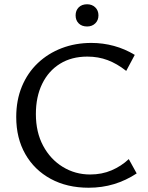

<svg xmlns="http://www.w3.org/2000/svg" viewBox="-20 -869 693 899"><path d="M395 10Q294 10 217.5 -31.5Q141 -73 98.5 -147.5Q56 -222 56 -321Q56 -400 82.5 -464Q109 -528 157 -573.5Q205 -619 269 -643.5Q333 -668 408 -668Q462 -668 513.5 -654Q565 -640 611 -612L571 -537Q528 -571 484 -587.5Q440 -604 389 -604Q315 -604 261 -570.5Q207 -537 177.5 -476.5Q148 -416 148 -335Q148 -250 182 -186.5Q216 -123 274 -87.5Q332 -52 402 -52Q457 -52 502.5 -71.5Q548 -91 583 -124L620 -57Q570 -24 514 -7Q458 10 395 10ZM388 -745Q363 -745 348.5 -759.5Q334 -774 334 -797Q334 -820 348.5 -834.5Q363 -849 388 -849Q411 -849 426 -834.5Q441 -820 441 -797Q441 -774 426 -759.5Q411 -745 388 -745Z"/></svg>

Font: Ysabeau Office Medium
Style: Regular
Weight: 500
Designer: Christian Thalmann (Catharsis Fonts)
Version: Version 2.001;gftools[0.9.30]; featfreeze: tnum,lnum,ss02